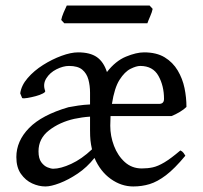

<svg xmlns="http://www.w3.org/2000/svg" viewBox="-20 -658 732 693"><path d="M39 -91Q39 -149 85 -196Q131 -243 227 -271Q242 -274 262.5 -277Q283 -280 305 -281V-323Q305 -349 299 -371Q293 -393 277 -406.5Q261 -420 229 -420Q208 -420 184 -408Q160 -396 147 -375Q134 -354 143 -330Q145 -326 134.5 -320.5Q124 -315 109 -311Q94 -307 79.5 -304.5Q65 -302 60 -304L53 -321Q57 -350 80 -376.5Q103 -403 135.5 -423.5Q168 -444 202 -456.5Q236 -469 262 -469Q305 -469 329.5 -452Q354 -435 366 -398Q397 -438 434.5 -453.5Q472 -469 500 -469Q545 -469 574.5 -451Q604 -433 621.5 -403.5Q639 -374 646 -340Q653 -306 653 -272Q644 -263 629 -254Q614 -245 599 -239H379Q379 -231 378.5 -222.5Q378 -214 378 -204Q378 -167 391.5 -131.5Q405 -96 430.5 -73Q456 -50 492 -50Q513 -50 531.5 -54Q550 -58 573.5 -72Q597 -86 631 -115Q638 -112 642.5 -106Q647 -100 649 -96Q610 -49 579 -25.5Q548 -2 520 6.5Q492 15 461 15Q418 15 380 -12Q342 -39 321 -88Q294 -54 260.5 -31.5Q227 -9 195.5 3Q164 15 144 15Q120 15 96 4Q72 -7 55.5 -30.5Q39 -54 39 -91ZM312 -119Q308 -137 306.5 -151.5Q305 -166 305 -188V-237Q290 -236 276 -234Q262 -232 248 -229Q195 -217 157 -187.5Q119 -158 119 -112Q119 -86 129 -72.5Q139 -59 151.5 -54Q164 -49 172 -49Q199 -49 237 -66.5Q275 -84 312 -119ZM554 -283Q572 -283 572 -301Q572 -348 552 -384Q532 -420 486 -420Q472 -420 451 -409.5Q430 -399 411.5 -370Q393 -341 384 -283ZM531 -626Q529 -615 522 -599Q515 -583 512 -574H212L201 -586Q203 -597 209.5 -612.5Q216 -628 221 -638H520Z"/></svg>

Font: ChillKai
Style: Regular
Weight: 400
Designer: ChillType
Foundry: 寒蝉字型
Version: Version 2.000